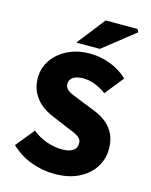

<svg xmlns="http://www.w3.org/2000/svg" viewBox="-127 -939 815 1033"><g transform="rotate(15 280.0 -422.5)"><path d="M277 12Q212 12 148.5 -11Q85 -34 33 -83L117 -186Q152 -157 196 -141.5Q240 -126 281 -126Q323 -126 343.5 -140Q364 -154 364 -180Q364 -199 352.5 -210Q341 -221 321 -230Q301 -239 273 -250L190 -285Q155 -299 125 -323Q95 -347 76.5 -382.5Q58 -418 58 -465Q58 -520 88.5 -564.5Q119 -609 172.5 -636Q226 -663 296 -663Q355 -663 410.5 -642Q466 -621 508 -581L425 -477Q392 -501 359.5 -513Q327 -525 296 -525Q261 -525 240.5 -512Q220 -499 220 -474Q220 -457 232 -445Q244 -433 266.5 -424Q289 -415 318 -403L399 -371Q439 -355 467.5 -330.5Q496 -306 511.5 -272.5Q527 -239 527 -193Q527 -138 498 -91.5Q469 -45 413 -16.5Q357 12 277 12ZM209 -701 331 -857H508L517 -841L340 -701Z"/></g></svg>

Font: Source Sans 3 ExtraLight ExtraBold
Style: Regular
Weight: 800
Version: Version 3.052;hotconv 1.1.0;makeotfexe 2.6.0